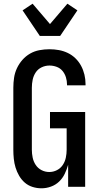

<svg xmlns="http://www.w3.org/2000/svg" viewBox="-20 -1009 540 1037"><path d="M204 8Q179 8 155.5 0.5Q132 -7 114 -22.5Q96 -38 83.5 -59.5Q71 -81 64 -104Q57 -127 54.5 -151.5Q52 -176 52 -200V-535Q52 -562 56 -589Q60 -616 71.5 -640.5Q83 -665 101 -685.5Q119 -706 142.5 -719.5Q166 -733 193 -738Q220 -743 247 -743Q273 -743 298 -738.5Q323 -734 346 -723Q369 -712 387.5 -694Q406 -676 418 -653.5Q430 -631 436 -606Q442 -581 442 -555V-548H342V-552Q342 -572 336 -591.5Q330 -611 317.5 -626Q305 -641 286 -648Q267 -655 247 -655Q225 -655 205 -645.5Q185 -636 173 -618Q161 -600 156.5 -578.5Q152 -557 152 -535V-200Q152 -179 156.5 -157.5Q161 -136 173 -118Q185 -100 204.5 -90Q224 -80 246 -80Q268 -80 287.5 -90Q307 -100 319 -118Q331 -136 335.5 -157.5Q340 -179 340 -200V-316H250V-404H440V0H348V-119Q341 -94 329.5 -70Q318 -46 299 -28Q280 -10 255 -1Q230 8 204 8ZM195 -815 102 -953 156 -989 250 -879 344 -989 398 -953 305 -815Z"/></svg>

Font: Iosevka Term Curly Semibold
Style: Regular
Weight: 600
Designer: Belleve Invis
Foundry: Belleve Invis
Version: Version 32.3.0